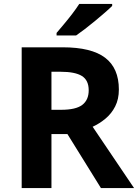

<svg xmlns="http://www.w3.org/2000/svg" viewBox="-20 -954 700 974"><path d="M298 -714Q444 -714 513.5 -661Q583 -608 583 -500Q583 -451 564.5 -414.5Q546 -378 515.5 -352.5Q485 -327 450 -311L660 0H492L322 -274H241V0H90V-714ZM287 -590H241V-397H290Q365 -397 397.5 -422Q430 -447 430 -496Q430 -547 395.5 -568.5Q361 -590 287 -590ZM549 -924Q535 -910 512 -890Q489 -870 462.5 -848Q436 -826 410.5 -806.5Q385 -787 366 -774H267V-787Q283 -806 304.5 -831.5Q326 -857 347 -884.5Q368 -912 382 -934H549Z"/></svg>

Font: Noto Sans Gunjala Gondi
Style: Regular
Weight: 400
Designer: Ek Type
Foundry: Ek Type
Version: Version 1.004